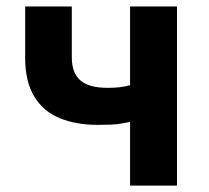

<svg xmlns="http://www.w3.org/2000/svg" viewBox="-20 -580 652 600"><path d="M386.5 0V-198.9Q370.8 -195.7 356.7 -193.5Q342.7 -191.2 326.2 -190.5Q309.7 -189.8 285.2 -189.8Q217.8 -189.8 166.5 -210.8Q115.1 -231.8 86.9 -278.6Q58.6 -325.3 58.6 -400.5V-559.8H204.4V-400.5Q204.4 -352.4 230.9 -329Q257.4 -305.5 316.2 -305.5Q336.6 -305.5 352.8 -307.3Q369 -309.1 386.5 -313.8V-559.8H533.1V0Z"/></svg>

Font: Noto Sans JP
Style: Regular
Weight: 100
Designer: Ryoko NISHIZUKA 西塚涼子 (kana, bopomofo & ideographs); Paul D. Hunt (Latin, Greek & Cyrillic); Sandoll Communications 산돌커뮤니
Foundry: Adobe
Version: Version 2.004;hotconv 1.0.118;makeotfexe 2.5.65603